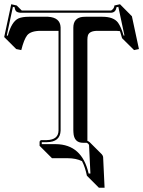

<svg xmlns="http://www.w3.org/2000/svg" viewBox="-34 -688 676 906"><path d="M532.2 -541Q521 -542.5 505.4 -542.5H426.8Q387.7 -542.5 380.9 -521Q378.4 -512.2 378.4 -500.5V-23.4Q384.8 -21 389.6 -16.6L446.3 40Q451.7 46.4 452.6 52.7L459.5 197.8H432.6L376 141.1Q367.7 100.6 353 72.3Q323.7 58.6 286.6 58.6H211.4L154.8 2L152.8 0V-19Q154.8 -25.9 161.1 -26.9H187Q241.2 -28.3 242.2 -71.8V-542.5H158.7Q111.3 -542.5 94.2 -521.5Q79.1 -502 66.4 -451.7L42.5 -456.5L-14.2 -513.2L19 -668L44.9 -662.1L68.8 -638.2H490.2Q504.9 -647 505.9 -662.1L532.2 -668L588.4 -611.3L621.6 -456.5L598.6 -451.7L542 -507.8Q536.6 -527.8 532.2 -541ZM312 -75.2V-557.1Q312 -604 356.9 -608.4Q363.8 -608.9 370.1 -608.9H449.2Q502 -608.9 522.9 -581.1Q537.6 -560.5 549.3 -520L553.2 -520.5L524.4 -655.8L515.6 -653.8Q512.2 -628.9 490.2 -627.9H62Q48.8 -628.9 42 -634.8Q36.1 -642.1 35.2 -653.8L26.9 -655.8L-2 -520.5L2.9 -519.5Q20.5 -585.9 53.2 -601.1Q71.8 -608.9 102.1 -608.9H192.9Q250 -605.5 252 -559.1V-71.8Q250 -17.6 187 -17.1H163.1V-7.8H230Q353 -6.3 384.3 130.9H392.6L386.2 -3.4Q383.8 -10.3 375 -14.2H357.9Q314.9 -14.2 312.5 -63Q312 -69.3 312 -75.2Z"/></svg>

Font: Linux Biolinum Shadow O
Style: Regular
Weight: 400
Designer: Philipp H. Poll
Foundry: Philipp H. Poll
Version: Version 1.0.4